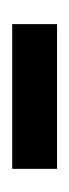

<svg xmlns="http://www.w3.org/2000/svg" viewBox="81 -460 114 316"><g transform="rotate(-90 138.0 -302.0)"><path d="M256.3 -338.9H18.1V-265.1H256.3Z"/></g></svg>

Font: Roboto
Style: Regular
Weight: 400
Designer: Google
Version: Version 2.137; 2017